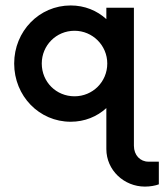

<svg xmlns="http://www.w3.org/2000/svg" viewBox="-20 -440 605 707"><path d="M526.4 155.3C496.6 155.3 473.1 131.8 473.1 96.7V-411.6H371.6V-369.6C337.4 -400.9 292 -419.9 240.2 -419.9C124.5 -419.9 32.2 -325.2 32.2 -206.1C32.2 -86.4 124.5 8.3 240.2 8.3C292 8.3 337.4 -10.7 371.6 -42V108.9C371.6 186.5 436.5 247.1 513.7 247.1C532.7 247.1 551.8 243.7 564.9 238.8V155.3ZM254.4 -85.4C187 -85.4 133.8 -138.2 133.8 -206.1C133.8 -272.9 187 -326.7 254.4 -326.7C320.8 -326.7 375 -272.9 375 -206.1C375 -138.2 320.8 -85.4 254.4 -85.4Z"/></svg>

Font: Now SemiBold
Style: Regular
Weight: 600
Designer: Alfredo Marco Pradil
Foundry: Alfredo Marco Pradil
Version: Version 1.200;hotconv 1.0.109;makeotfexe 2.5.65596